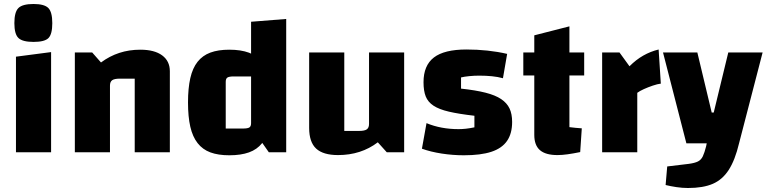

<svg xmlns="http://www.w3.org/2000/svg" viewBox="-20 -763 3844 962"><path d="M60 -479 236 -502V0H60ZM148 -553Q93 -553 72.5 -572.5Q52 -592 52 -647Q52 -703 72.5 -723Q93 -743 148 -743Q202 -743 222 -723Q242 -703 242 -647Q242 -592 223 -572.5Q204 -553 148 -553Z M355 0V-500H442L486 -450Q529 -482 578 -498Q627 -514 683 -514Q754 -514 792.5 -485.5Q831 -457 831 -406V0H655V-369H581Q553 -369 542 -361Q531 -353 531 -334V0Z M1129 -514Q1187 -514 1227.5 -499Q1268 -484 1293 -453Q1318 -422 1329.5 -371.5Q1341 -321 1341 -250Q1341 -178 1329.5 -127.5Q1318 -77 1293 -45.5Q1268 -14 1227.5 0.5Q1187 15 1129 15Q1073 15 1034 0.5Q995 -14 970 -46Q945 -78 933.5 -128Q922 -178 922 -250Q922 -321 933.5 -371.5Q945 -422 970 -453.5Q995 -485 1034 -499.5Q1073 -514 1129 -514ZM1238 -380H1151Q1128 -380 1119.5 -374.5Q1111 -369 1111 -353V-119H1197Q1221 -119 1229.5 -124.5Q1238 -130 1238 -146ZM1414 -668V0H1327L1238 -127V-654Z M2005 -500V0H1918L1873 -50Q1831 -18 1781 -2Q1731 14 1674 14Q1599 14 1564 -18.5Q1529 -51 1529 -122V-500H1705V-107H1779Q1807 -107 1818 -115Q1829 -123 1829 -142V-500Z M2102 -351Q2102 -435 2154 -475Q2206 -515 2317 -515Q2371 -515 2422.5 -509.5Q2474 -504 2521 -493L2500 -371Q2475 -378 2445 -381Q2415 -384 2381 -384Q2356 -384 2331 -381.5Q2306 -379 2290 -375V-319Q2364 -311 2413 -298.5Q2462 -286 2491 -266.5Q2520 -247 2533 -219.5Q2546 -192 2546 -152Q2546 -94 2520.5 -57Q2495 -20 2442 -2.5Q2389 15 2304 15Q2249 15 2193.5 6.5Q2138 -2 2094 -18L2117 -146Q2189 -116 2278 -116Q2295 -116 2314 -118Q2333 -120 2357 -125V-183Q2279 -192 2229.5 -203.5Q2180 -215 2152 -233.5Q2124 -252 2113 -280Q2102 -308 2102 -351Z M2773 14Q2714 14 2685.5 -10.5Q2657 -35 2657 -87V-586L2833 -631V-126Q2849 -124 2864 -122.5Q2879 -121 2895 -120L2887 -1Q2853 6 2824.5 10Q2796 14 2773 14ZM2602 -385V-500H2907V-385Z M3084 -500 3134 -431Q3167 -464 3203 -484.5Q3239 -505 3280 -515L3291 -344Q3274 -342 3250.5 -334Q3227 -326 3206 -316.5Q3185 -307 3173 -298V0H2997V-500Z M3419 -45 3302 -500H3474L3546 -199H3556L3629 -500H3801L3683 -45ZM3427 179Q3399 179 3369 174.5Q3339 170 3315 164L3323 71L3431 58Q3461 54 3477 46Q3493 38 3501.5 20Q3510 2 3518 -30L3521 -45H3683Q3663 39 3631.5 88Q3600 137 3551.5 158Q3503 179 3427 179Z"/></svg>

Font: Changa
Style: Bold
Weight: 700
Designer: Eduardo Rodriguez Tunni
Foundry: Eduardo Rodriguez Tunni
Version: Version 3.002; ttfautohint (v1.8.2)